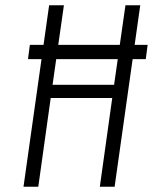

<svg xmlns="http://www.w3.org/2000/svg" viewBox="-20 -707 579 727"><path d="M69 0H125L172 -336H405L358 0H414L511 -687H455L412 -386H179L222 -687H166ZM539 -537H93L86 -483H532Z"/></svg>

Font: Secuela Light
Style: Italic
Weight: 300
Italic angle: -8°
Designer: Fernando Haro
Foundry: deFharo
Version: Version 1.708